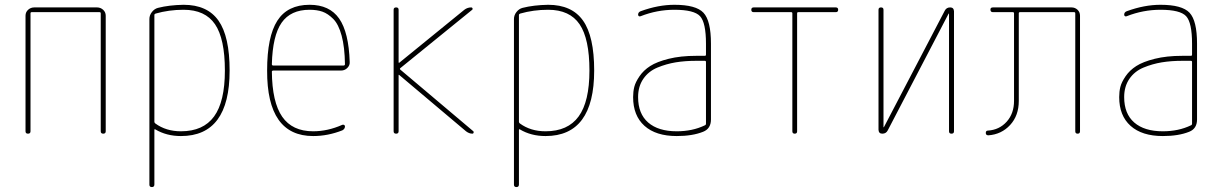

<svg xmlns="http://www.w3.org/2000/svg" viewBox="-20 -550 5040 790"><path d="M85 -9.8V-485.4Q85 -500 95.7 -509.8Q106.4 -519.5 121.1 -519.5H378.9Q393.6 -519.5 404.3 -509.8Q415 -500 415 -485.4V-9.8Q415 0 404.8 0Q394.5 0 394.5 -9.8V-495.1Q394.5 -500 389.6 -500H110.4Q105.5 -500 105.5 -495.1V-9.8Q105.5 0 95.2 0Q85 0 85 -9.8Z M615.2 -488.3V-48.8Q615.2 -44.9 619.1 -42Q663.1 -9.8 724.6 -9.8Q816.4 -9.8 860.8 -70.8Q905.3 -131.8 905.3 -259.8Q905.3 -390.6 864.7 -450.2Q824.2 -509.8 735.4 -509.8Q674.8 -509.8 620.1 -494.1Q615.2 -492.2 615.2 -488.3ZM594.7 210V-471.7Q594.7 -487.3 605 -500.5Q615.2 -513.7 629.9 -517.6Q675.8 -529.3 735.4 -530.3Q833 -530.3 878.9 -465.3Q924.8 -400.4 924.8 -259.8Q924.8 9.8 724.6 9.8Q665 9.8 619.1 -17.6Q615.2 -19.5 615.2 -15.6V209Q615.2 219.7 605 219.7Q594.7 219.7 594.7 210Z M1253.9 -509.8Q1175.8 -509.8 1138.7 -456.5Q1101.6 -403.3 1098.6 -286.1Q1098.6 -280.3 1104.5 -280.3H1393.6Q1398.4 -280.3 1399.4 -285.2Q1398.4 -356.4 1385.7 -403.3Q1373 -450.2 1351.1 -472.2Q1329.1 -494.1 1306.6 -502Q1284.2 -509.8 1253.9 -509.8ZM1268.6 9.8Q1078.1 9.8 1079.1 -259.8Q1079.1 -399.4 1121.1 -464.8Q1163.1 -530.3 1253.9 -530.3Q1335.9 -530.3 1375.5 -473.6Q1415 -417 1418.9 -294.9Q1419.9 -281.2 1409.2 -270.5Q1398.4 -259.8 1383.8 -259.8H1104.5Q1099.6 -259.8 1098.6 -255.9Q1099.6 -129.9 1141.1 -69.8Q1182.6 -9.8 1268.6 -9.8Q1328.1 -9.8 1387.7 -36.1Q1391.6 -38.1 1395.5 -36.1Q1399.4 -34.2 1399.4 -30.3Q1399.4 -19.5 1388.7 -13.7Q1329.1 9.8 1268.6 9.8Z M1599.6 -9.8V-509.8Q1599.6 -519.5 1609.9 -519.5Q1620.1 -519.5 1620.1 -509.8V-293Q1620.1 -292 1621.1 -292H1623L1890.6 -509.8Q1903.3 -519.5 1918.9 -519.5Q1922.9 -519.5 1924.3 -515.6Q1925.8 -511.7 1922.9 -509.8L1627 -269.5Q1624 -266.6 1627 -263.7L1927.7 -9.8Q1929.7 -7.8 1928.7 -3.9Q1927.7 0 1923.8 0Q1910.2 0 1897.5 -9.8L1623 -241.2Q1622.1 -242.2 1621.1 -242.2Q1620.1 -242.2 1620.1 -241.2V-9.8Q1620.1 0 1609.9 0Q1599.6 0 1599.6 -9.8Z M2115.2 -488.3V-48.8Q2115.2 -44.9 2119.1 -42Q2163.1 -9.8 2224.6 -9.8Q2316.4 -9.8 2360.8 -70.8Q2405.3 -131.8 2405.3 -259.8Q2405.3 -390.6 2364.7 -450.2Q2324.2 -509.8 2235.4 -509.8Q2174.8 -509.8 2120.1 -494.1Q2115.2 -492.2 2115.2 -488.3ZM2094.7 210V-471.7Q2094.7 -487.3 2105 -500.5Q2115.2 -513.7 2129.9 -517.6Q2175.8 -529.3 2235.4 -530.3Q2333 -530.3 2378.9 -465.3Q2424.8 -400.4 2424.8 -259.8Q2424.8 9.8 2224.6 9.8Q2165 9.8 2119.1 -17.6Q2115.2 -19.5 2115.2 -15.6V209Q2115.2 219.7 2105 219.7Q2094.7 219.7 2094.7 210Z M2884.8 -41V-294.9Q2884.8 -299.8 2879.9 -299.8H2844.7Q2798.8 -299.8 2760.3 -293.5Q2721.7 -287.1 2685.1 -272Q2648.4 -256.8 2627 -225.6Q2605.5 -194.3 2605.5 -150.4Q2605.5 -82 2647 -45.9Q2688.5 -9.8 2764.6 -9.8Q2829.1 -9.8 2879.9 -34.2Q2884.8 -36.1 2884.8 -41ZM2879.9 -320.3Q2884.8 -320.3 2884.8 -325.2V-370.1Q2884.8 -457 2860.4 -483.4Q2835.9 -509.8 2754.9 -509.8Q2683.6 -509.8 2616.2 -483.4Q2612.3 -481.4 2608.9 -483.4Q2605.5 -485.4 2605.5 -489.3Q2605.5 -500 2616.2 -503.9Q2688.5 -530.3 2754.9 -530.3Q2843.8 -530.3 2874.5 -497.6Q2905.3 -464.8 2905.3 -370.1V-58.6Q2905.3 -20.5 2873 -7.8Q2829.1 9.8 2764.6 9.8Q2678.7 9.8 2631.8 -32.2Q2585 -74.2 2585 -150.4Q2585 -172.9 2589.8 -192.4Q2594.7 -211.9 2611.3 -236.3Q2627.9 -260.7 2655.3 -278.3Q2682.6 -295.9 2731.4 -308.1Q2780.3 -320.3 2844.7 -320.3Z M3081.1 -500Q3071.3 -500 3071.3 -509.8Q3071.3 -519.5 3081.1 -519.5H3418.9Q3428.7 -519.5 3428.7 -509.8Q3428.7 -500 3418.9 -500H3264.6Q3259.8 -500 3259.8 -495.1V-9.8Q3259.8 0 3250 0Q3240.2 0 3240.2 -9.8V-495.1Q3240.2 -500 3235.4 -500Z M3610.4 0Q3595.7 0 3594.7 -15.6V-509.8Q3594.7 -519.5 3605 -519.5Q3615.2 -519.5 3615.2 -509.8V-27.3Q3615.2 -26.4 3616.2 -26.4Q3617.2 -26.4 3617.2 -27.3L3867.2 -505.9Q3874 -519.5 3889.6 -519.5Q3904.3 -519.5 3905.3 -503.9V-9.8Q3905.3 0 3895 0Q3884.8 0 3884.8 -9.8V-493.2Q3884.8 -494.1 3883.8 -494.1Q3882.8 -494.1 3882.8 -493.2L3632.8 -13.7Q3626 0 3610.4 0Z M4046.9 6.8Q4036.1 6.8 4036.1 -2.9Q4036.1 -12.7 4044.9 -12.7Q4091.8 -15.6 4122.1 -49.3Q4152.3 -83 4152.3 -134.8V-495.1Q4152.3 -500 4147.5 -500H4065.4Q4055.7 -500 4055.2 -509.8Q4054.7 -519.5 4065.4 -519.5H4388.7Q4403.3 -519.5 4413.6 -509.8Q4423.8 -500 4423.8 -485.4V-9.8Q4423.8 0 4414.1 0Q4404.3 0 4404.3 -9.8V-495.1Q4404.3 -500 4399.4 -500H4176.8Q4171.9 -500 4171.9 -495.1V-134.8Q4171.9 -74.2 4136.2 -35.6Q4100.6 2.9 4046.9 6.8Z M4884.8 -41V-294.9Q4884.8 -299.8 4879.9 -299.8H4844.7Q4798.8 -299.8 4760.3 -293.5Q4721.7 -287.1 4685.1 -272Q4648.4 -256.8 4627 -225.6Q4605.5 -194.3 4605.5 -150.4Q4605.5 -82 4647 -45.9Q4688.5 -9.8 4764.6 -9.8Q4829.1 -9.8 4879.9 -34.2Q4884.8 -36.1 4884.8 -41ZM4879.9 -320.3Q4884.8 -320.3 4884.8 -325.2V-370.1Q4884.8 -457 4860.4 -483.4Q4835.9 -509.8 4754.9 -509.8Q4683.6 -509.8 4616.2 -483.4Q4612.3 -481.4 4608.9 -483.4Q4605.5 -485.4 4605.5 -489.3Q4605.5 -500 4616.2 -503.9Q4688.5 -530.3 4754.9 -530.3Q4843.8 -530.3 4874.5 -497.6Q4905.3 -464.8 4905.3 -370.1V-58.6Q4905.3 -20.5 4873 -7.8Q4829.1 9.8 4764.6 9.8Q4678.7 9.8 4631.8 -32.2Q4585 -74.2 4585 -150.4Q4585 -172.9 4589.8 -192.4Q4594.7 -211.9 4611.3 -236.3Q4627.9 -260.7 4655.3 -278.3Q4682.6 -295.9 4731.4 -308.1Q4780.3 -320.3 4844.7 -320.3Z"/></svg>

Font: Rounded-X Mgen+ 1mn thin
Style: Regular
Weight: 100
Designer: [Source Han Sans]
Ryoko NISHIZUKA  (kana & ideographs); Paul D. Hunt (Latin, Greek & Cyrillic); Wenlong ZHANG  (bopomofo
Version: Version 1.059.20150602